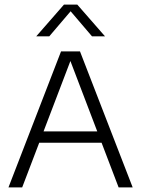

<svg xmlns="http://www.w3.org/2000/svg" viewBox="-20 -820 618 840"><path d="M17 0 247 -595H330L560.5 0H499L282.5 -567.5H293.5L77 0ZM132 -195.5 146.5 -245H430L444 -195.5ZM138.5 -661 260 -800H318L439.5 -661H382.5L281.5 -779.5H296.5L195.5 -661Z"/></svg>

Font: Encode Sans SC Condensed Thin Light
Style: Regular
Weight: 300
Version: Version 3.002